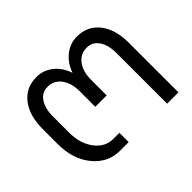

<svg xmlns="http://www.w3.org/2000/svg" viewBox="-110 -671 849 849"><g transform="rotate(-45 314.5 -246.0)"><path d="M350.1 -214.8H278.8V-311Q278.8 -364.3 255.1 -395.5Q231.4 -426.8 190.9 -426.8Q156.7 -426.8 136.5 -397Q116.2 -367.2 116.2 -316.9V-216.8Q116.2 -147.9 149.9 -103Q183.6 -58.1 234.9 -58.1H272.9V0H219.2Q144 0 94.5 -60.5Q44.9 -121.1 44.9 -213.9V-310.1Q44.9 -394 83.5 -443.1Q122.1 -492.2 188 -492.2Q231 -492.2 264.9 -465.1Q298.8 -438 314 -392.1Q329.6 -438 364 -465.1Q398.4 -492.2 440.9 -492.2Q506.8 -492.2 545.4 -443.1Q584 -394 584 -310.1V0H513.2V-316.9Q513.2 -367.2 492.7 -397Q472.2 -426.8 438 -426.8Q397.5 -426.8 373.8 -395.5Q350.1 -364.3 350.1 -311Z"/></g></svg>

Font: LT Superior
Style: Regular
Weight: 400
Designer: Daniel Lyons
Foundry: LyonsType
Version: Version 1.000